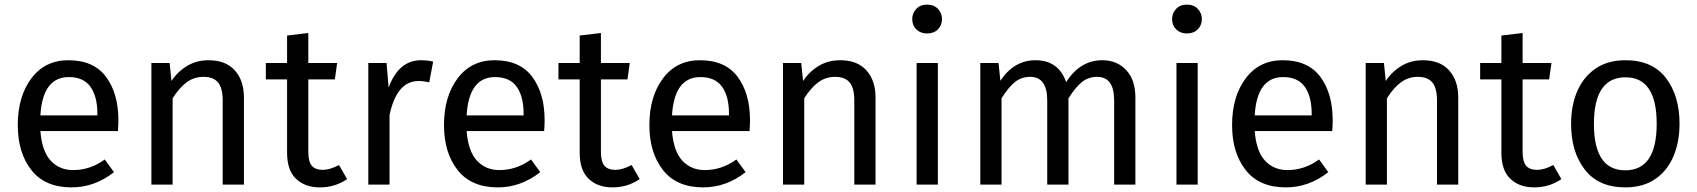

<svg xmlns="http://www.w3.org/2000/svg" viewBox="-20 -800 7355 832"><path d="M290 12Q175 12 116 -63Q57 -138 57 -258Q57 -382 116 -460.5Q175 -539 276 -539Q386 -539 439.5 -467Q493 -395 493 -279Q493 -256 491 -232H155Q162 -144 200 -103.5Q238 -63 297 -63Q371 -63 434 -109L474 -54Q390 12 290 12ZM402 -300V-306Q402 -382 372 -424Q342 -466 278 -466Q165 -466 155 -300Z M1037 0H945V-365Q945 -418 925 -442.5Q905 -467 862 -467Q821 -467 789 -443.5Q757 -420 728 -374V0H636V-527H715L723 -449Q750 -490 791 -514.5Q832 -539 884 -539Q958 -539 997.5 -495Q1037 -451 1037 -378Z M1366 12Q1302 12 1263 -25Q1224 -62 1224 -138V-456H1132V-527H1224V-646L1316 -657V-527H1441L1431 -456H1316V-142Q1316 -100 1331 -82Q1346 -64 1379 -64Q1410 -64 1449 -85L1484 -24Q1432 12 1366 12Z M1668 0H1576V-527H1655L1664 -420Q1707 -539 1805 -539Q1833 -539 1857 -533L1840 -443Q1816 -449 1794 -449Q1699 -449 1668 -301Z M2137 12Q2022 12 1963 -63Q1904 -138 1904 -258Q1904 -382 1963 -460.5Q2022 -539 2123 -539Q2233 -539 2286.5 -467Q2340 -395 2340 -279Q2340 -256 2338 -232H2002Q2009 -144 2047 -103.5Q2085 -63 2144 -63Q2218 -63 2281 -109L2321 -54Q2237 12 2137 12ZM2249 -300V-306Q2249 -382 2219 -424Q2189 -466 2125 -466Q2012 -466 2002 -300Z M2634 12Q2570 12 2531 -25Q2492 -62 2492 -138V-456H2400V-527H2492V-646L2584 -657V-527H2709L2699 -456H2584V-142Q2584 -100 2599 -82Q2614 -64 2647 -64Q2678 -64 2717 -85L2752 -24Q2700 12 2634 12Z M3027 12Q2912 12 2853 -63Q2794 -138 2794 -258Q2794 -382 2853 -460.5Q2912 -539 3013 -539Q3123 -539 3176.5 -467Q3230 -395 3230 -279Q3230 -256 3228 -232H2892Q2899 -144 2937 -103.5Q2975 -63 3034 -63Q3108 -63 3171 -109L3211 -54Q3127 12 3027 12ZM3139 -300V-306Q3139 -382 3109 -424Q3079 -466 3015 -466Q2902 -466 2892 -300Z M3774 0H3682V-365Q3682 -418 3662 -442.5Q3642 -467 3599 -467Q3558 -467 3526 -443.5Q3494 -420 3465 -374V0H3373V-527H3452L3460 -449Q3487 -490 3528 -514.5Q3569 -539 3621 -539Q3695 -539 3734.5 -495Q3774 -451 3774 -378Z M3997 -655Q3969 -655 3951 -672.5Q3933 -690 3933 -717Q3933 -743 3950.5 -761.5Q3968 -780 3997 -780Q4027 -780 4044.5 -761.5Q4062 -743 4062 -717Q4062 -691 4044.5 -673Q4027 -655 3997 -655ZM4044 0H3952V-527H4044Z M4900 0H4808V-365Q4808 -467 4734 -467Q4697 -467 4669 -445Q4641 -423 4610 -374V0H4518V-365Q4518 -467 4444 -467Q4406 -467 4378 -444.5Q4350 -422 4320 -374V0H4228V-527H4307L4315 -450Q4374 -539 4467 -539Q4567 -539 4600 -444Q4660 -539 4757 -539Q4820 -539 4860 -496.5Q4900 -454 4900 -378Z M5123 -655Q5095 -655 5077 -672.5Q5059 -690 5059 -717Q5059 -743 5076.5 -761.5Q5094 -780 5123 -780Q5153 -780 5170.5 -761.5Q5188 -743 5188 -717Q5188 -691 5170.5 -673Q5153 -655 5123 -655ZM5170 0H5078V-527H5170Z M5552 12Q5437 12 5378 -63Q5319 -138 5319 -258Q5319 -382 5378 -460.5Q5437 -539 5538 -539Q5648 -539 5701.5 -467Q5755 -395 5755 -279Q5755 -256 5753 -232H5417Q5424 -144 5462 -103.5Q5500 -63 5559 -63Q5633 -63 5696 -109L5736 -54Q5652 12 5552 12ZM5664 -300V-306Q5664 -382 5634 -424Q5604 -466 5540 -466Q5427 -466 5417 -300Z M6299 0H6207V-365Q6207 -418 6187 -442.5Q6167 -467 6124 -467Q6083 -467 6051 -443.5Q6019 -420 5990 -374V0H5898V-527H5977L5985 -449Q6012 -490 6053 -514.5Q6094 -539 6146 -539Q6220 -539 6259.5 -495Q6299 -451 6299 -378Z M6628 12Q6564 12 6525 -25Q6486 -62 6486 -138V-456H6394V-527H6486V-646L6578 -657V-527H6703L6693 -456H6578V-142Q6578 -100 6593 -82Q6608 -64 6641 -64Q6672 -64 6711 -85L6746 -24Q6694 12 6628 12Z M7023 12Q6907 12 6847.5 -65Q6788 -142 6788 -263Q6788 -342 6814.5 -404Q6841 -466 6893.5 -502.5Q6946 -539 7024 -539Q7140 -539 7199 -462Q7258 -385 7258 -264Q7258 -185 7231.5 -122.5Q7205 -60 7152.5 -24Q7100 12 7023 12ZM7023 -62Q7159 -62 7159 -264Q7159 -465 7024 -465Q6887 -465 6887 -263Q6887 -62 7023 -62Z"/></svg>

Font: Trujillo
Style: Regular
Weight: 400
Designer: Fira Sans original fonts by bBox Type GmbH, Carrois Corporate GbR, & Edenspiekermann AG / Changes by Cristiano Sobral
Foundry: Fira Sans original fonts by bBox Type GmbH, Carrois Corporate GbR, & Edenspiekermann AG / Changes by Cristiano Sobral
Version: Version 4.301;October 17, 2021;FontCreator 14.0.0.2814 64-bi